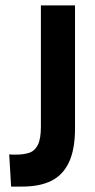

<svg xmlns="http://www.w3.org/2000/svg" viewBox="-20 -680 352 709"><path d="M21 9 14 -110Q20 -109 26 -109Q32 -109 38 -109Q68 -109 88.5 -116Q109 -123 120 -145.5Q131 -168 131 -212V-660H257V-205Q257 -129 235 -81.5Q213 -34 170 -12.5Q127 9 62 9Q55 9 47 9Q39 9 21 9Z"/></svg>

Font: Bricolage Grotesque Condensed SemiBold
Style: Regular
Weight: 600
Width: 3
Designer: Mathieu Triay
Foundry: Atelier Triay
Version: Version 1.000;gftools[0.9.30]